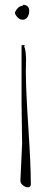

<svg xmlns="http://www.w3.org/2000/svg" viewBox="-20 -776 201 809"><path d="M43 -724.1Q55.7 -749.5 71.8 -751Q76.7 -751.5 78.1 -755.9Q103 -754.4 103 -730Q103 -714.4 95.5 -703.6Q87.9 -692.9 75.7 -692.9Q63.5 -692.9 53.2 -703.6Q43 -714.4 43 -724.1ZM73.2 -170.9 70.8 -341.8V-582Q70.8 -582 71.8 -585.9H85L82 -581.1Q89.8 -562 89.8 -522L88.9 -478Q88.9 -397.9 99.4 -239Q109.9 -80.1 109.9 0Q109.9 13.2 98.4 13.2Q86.9 13.2 76.4 4.6Q65.9 -3.9 65.9 -14.2Z"/></svg>

Font: Amatic SC
Style: Regular
Weight: 400
Version: Version 1.004